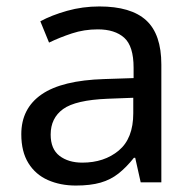

<svg xmlns="http://www.w3.org/2000/svg" viewBox="-20 -565 601 595"><path d="M288 -545Q386 -545 433 -502Q480 -459 480 -365V0H416L399 -76H395Q372 -47 347.5 -27.5Q323 -8 291.5 1Q260 10 215 10Q167 10 128.5 -7Q90 -24 68 -59.5Q46 -95 46 -149Q46 -229 109 -272.5Q172 -316 303 -320L394 -323V-355Q394 -422 365 -448Q336 -474 283 -474Q241 -474 203 -461.5Q165 -449 132 -433L105 -499Q140 -518 188 -531.5Q236 -545 288 -545ZM314 -259Q214 -255 175.5 -227Q137 -199 137 -148Q137 -103 164.5 -82Q192 -61 235 -61Q303 -61 348 -98.5Q393 -136 393 -214V-262Z"/></svg>

Font: kannada15
Style: Book
Weight: 400
Designer: Jelle Bosma - Monotype Design Team
Foundry: Monotype Imaging Inc.
Version: Version 2.003